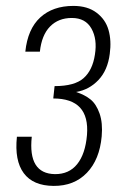

<svg xmlns="http://www.w3.org/2000/svg" viewBox="-20 -607 398 637"><path d="M157.7 9.8Q89.8 9.3 58.8 -32.5Q27.8 -74.2 36.1 -153.3H85.4Q72.3 -30.8 162.1 -29.3Q209 -28.8 236.1 -62.5Q263.2 -96.2 268.6 -159.2Q278.3 -280.3 156.7 -280.3L161.1 -321.3Q227.5 -321.3 257.3 -347.7Q287.1 -374 294.9 -425.8Q303.2 -477.1 283.4 -512.2Q263.7 -547.4 218.3 -547.4Q173.8 -547.4 146 -519Q118.2 -490.7 112.3 -435.5H64Q71.8 -510.7 113.5 -549.1Q155.3 -587.4 223.6 -587.4Q270.5 -587.4 300.3 -564.9Q330.1 -542.5 340.1 -507.3Q350.1 -472.2 344.2 -428.7Q337.4 -374 306.6 -341.6Q275.9 -309.1 232.4 -301.8Q261.2 -292.5 280.3 -277.1Q299.3 -261.7 310.3 -230.5Q321.3 -199.2 317.4 -154.8Q310.5 -77.6 268.3 -33.7Q226.1 10.3 157.7 9.8Z"/></svg>

Font: Oswald
Style: Extra-Light
Weight: 200
Designer: Vernon Adams
Foundry: Vernon Adams
Version: 3.0; ttfautohint (v0.94.23-7a4d-dirty) -l 8 -r 50 -G 200 -x 